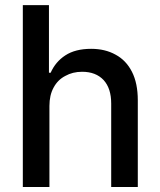

<svg xmlns="http://www.w3.org/2000/svg" viewBox="-20 -748 642 768"><path d="M177.7 -324.2Q177.7 -243.2 177.7 0Q151.4 0 71.3 0Q71.3 -181.6 71.3 -727.5Q97.7 -727.5 175.8 -727.5Q175.8 -659.2 175.8 -457Q177.7 -457 182.6 -457Q202.1 -501 241.2 -526.4Q281.2 -552.7 344.7 -552.7Q400.4 -552.7 442.4 -529.3Q484.4 -506.8 507.8 -460.9Q531.2 -415 531.2 -346.7Q531.2 -231.4 531.2 0Q504.9 0 424.8 0Q424.8 -84 424.8 -334Q424.8 -394.5 394.5 -427.7Q363.3 -460.9 308.6 -460.9Q270.5 -460.9 241.2 -444.3Q210.9 -428.7 194.3 -397.5Q177.7 -367.2 177.7 -324.2Z"/></svg>

Font: DeepSea
Style: Medium
Weight: 500
Designer: Stem
Version: Version 3.019;git-0a5106e0b